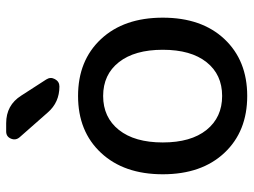

<svg xmlns="http://www.w3.org/2000/svg" viewBox="-118 -682 810 613"><g transform="rotate(-90 286.5 -375.0)"><path d="M200.2 -759.8Q257.8 -759.8 288.1 -711.9L339.8 -631.8Q348.6 -618.2 340.8 -604Q333 -589.8 317.4 -589.8Q266.6 -589.8 234.4 -627L155.3 -716.8Q144.5 -729.5 150.9 -744.6Q157.2 -759.8 173.8 -759.8ZM395 -399.9Q355.5 -450.2 287.1 -450.2Q218.8 -450.2 178.7 -399.9Q138.7 -349.6 138.7 -259.8Q138.7 -169.9 178.7 -120.1Q218.8 -70.3 287.1 -70.3Q355.5 -70.3 395 -120.1Q434.6 -169.9 434.6 -259.8Q434.6 -349.6 395 -399.9ZM468.8 -63Q400.4 9.8 287.1 9.8Q173.8 9.8 105.5 -63Q37.1 -135.7 37.1 -259.8Q37.1 -383.8 105.5 -457Q173.8 -530.3 287.1 -530.3Q400.4 -530.3 468.8 -457Q537.1 -383.8 537.1 -259.8Q537.1 -135.7 468.8 -63Z"/></g></svg>

Font: Rounded Mgen+ 2p medium
Style: Regular
Weight: 500
Designer: [Source Han Sans]
Ryoko NISHIZUKA  (kana & ideographs); Paul D. Hunt (Latin, Greek & Cyrillic); Wenlong ZHANG  (bopomofo
Version: Version 1.059.20150602